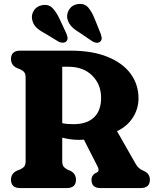

<svg xmlns="http://www.w3.org/2000/svg" viewBox="-20 -958 796 978"><path d="M685.5 -457.5Q685.5 -403 656 -358Q626.5 -313 576 -290L669.5 -126Q678.5 -110 687.5 -102.2Q696.5 -94.5 713 -87Q743.5 -73.5 743.5 -42.5Q743.5 0 695.5 0H491.5Q446 0 446 -42.5Q446 -62 463.5 -75L474.5 -80Q488 -88 477.5 -109L407.5 -246.5Q396 -245.5 384 -245.5Q361 -245.5 339 -248.5Q317 -251.5 297 -257V-137.5Q297 -119 303.8 -110Q310.5 -101 324 -94L341.5 -86.5Q367 -71.5 367 -42.5Q367 0 319.5 0H83.5Q36 0 36 -42.5Q36 -73.5 65 -88L83.5 -95.5Q97 -101.5 103.8 -110.5Q110.5 -119.5 110.5 -137.5V-562.5Q110.5 -580.5 103.8 -589.5Q97 -598.5 83.5 -604.5L65 -612Q36 -626.5 36 -657.5Q36 -700 83.5 -700H338.5Q451 -700 528.5 -668.2Q606 -636.5 645.8 -581.8Q685.5 -527 685.5 -457.5ZM297 -618V-330.5Q311.5 -327.5 326 -326.5Q340.5 -325.5 355 -325.5Q422.5 -325.5 458.8 -360Q495 -394.5 495 -459.5Q495 -528 449.8 -573Q404.5 -618 328 -618ZM462.5 -861.5 492.5 -787Q497 -775 498 -764.8Q499 -754.5 491 -746.5Q483.5 -739.5 472 -740.2Q460.5 -741 450.5 -747.5L383.5 -793Q354 -810.5 340 -828Q326 -845.5 322 -868.5Q320 -893 335 -913.5Q350 -934 378 -937.5Q410.5 -941.5 429.5 -919.5Q448.5 -897.5 462.5 -861.5ZM283.5 -861.5 317.5 -788.5Q322.5 -777 324 -766.8Q325.5 -756.5 318.5 -748Q311 -740.5 299.8 -740.5Q288.5 -740.5 278 -746L209 -788Q178.5 -804 163.2 -820Q148 -836 143.5 -859.5Q139 -883.5 153 -905Q167 -926.5 194 -931.5Q226.5 -938 246.8 -917.5Q267 -897 283.5 -861.5Z"/></svg>

Font: Fraunces 72pt SuperSoft
Style: Bold
Weight: 700
Version: Version 1.000;[0bf87f6ff]